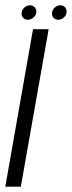

<svg xmlns="http://www.w3.org/2000/svg" viewBox="-25 -704 271 724"><path d="M-5 0H53.5L158.5 -594H99.5ZM80 -629.5Q92 -629.5 102 -638.5Q112 -647.5 112 -660.5Q112 -671 105 -677.5Q98 -684 88 -684Q76 -684 66.2 -675Q56.5 -666 56.5 -653Q56.5 -642.5 63 -636Q69.5 -629.5 80 -629.5ZM194.5 -629.5Q207 -629.5 216.5 -638.5Q226 -647.5 226 -660.5Q226 -671 219.5 -677.5Q213 -684 202.5 -684Q190.5 -684 180.8 -675Q171 -666 171 -653Q171 -642.5 177.8 -636Q184.5 -629.5 194.5 -629.5Z"/></svg>

Font: Anybody SemiCondensed Light
Style: Italic
Weight: 300
Width: 4
Italic angle: -10°
Version: Version 1.113;gftools[0.9.25]